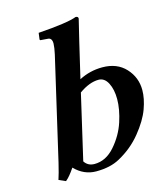

<svg xmlns="http://www.w3.org/2000/svg" viewBox="-108 -780 758 880"><g transform="rotate(-15 271.0 -340.5)"><path d="M419.9 -286.1Q419.9 -331.1 404.1 -362.1Q388.2 -393.1 359.9 -393.1Q316.9 -393.1 267.1 -357.9L195.8 -49.8Q211.9 -24.9 243.2 -24.9Q297.4 -24.9 339.6 -73Q381.8 -121.1 400.9 -179.2Q419.9 -237.3 419.9 -286.1ZM319.8 -583 280.8 -417Q332.5 -443.8 391.1 -443.8Q460.9 -443.8 501.5 -399.9Q542 -356 542 -295.9Q542 -255.9 524.4 -207.5Q506.8 -159.2 462.4 -104.5Q418 -49.8 354 -15.1Q309.1 9.8 242.2 9.8Q184.1 9.8 140.1 -35.2Q115.2 2 96.2 17.1L64 2.9Q72.8 -22.9 85 -74.2L196.8 -557.1Q203.6 -587.9 204.1 -606.9Q204.1 -634.8 183.1 -634.8L151.9 -637.2Q147 -637.2 147 -642.1L150.9 -671.9Q290 -681.6 333 -698.2Q345.2 -698.2 345.2 -688Q335 -647 319.8 -583Z"/></g></svg>

Font: Linux Libertine
Style: Semibold Italic
Weight: 600
Italic angle: -11.5°
Designer: Philipp H. Poll
Foundry: Philipp H. Poll
Version: Version 5.1.2 ; ttfautohint (v0.9)